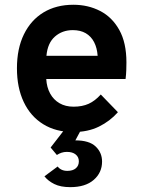

<svg xmlns="http://www.w3.org/2000/svg" viewBox="-20 -543 597 807"><path d="M288.4 12Q214.8 12 161.6 -21Q108.3 -54 79.8 -114.2Q51.2 -174.4 51.2 -256Q51.2 -338.7 80.5 -398.6Q109.7 -458.5 162.9 -490.8Q216.2 -523 288.4 -523Q350.4 -523 400.9 -496.9Q451.5 -470.9 481.4 -417.1Q511.4 -363.4 511.4 -280.6Q511.4 -267.4 510.8 -248.6Q510.2 -229.9 507.8 -211H174.4Q176.4 -175.9 190.8 -149.8Q205.2 -123.6 230.2 -109.1Q255.2 -94.6 289.2 -94.6Q325.6 -94.6 352.5 -106.7Q379.3 -118.8 403.6 -145.8L475.6 -71.4Q442.6 -33.9 396 -10.9Q349.4 12 288.4 12ZM175.2 -308.6H390.4Q388 -341.9 375.4 -366.1Q362.8 -390.3 340.4 -403.4Q318 -416.4 286 -416.4Q241.9 -416.4 211 -389.4Q180.1 -362.4 175.2 -308.6ZM275.2 243.6Q234.5 243.6 208.2 230.5Q181.8 217.4 166.8 198L222.4 156.8Q228.4 165.2 238.7 170.2Q249 175.2 263 175.2Q285.9 175.2 298.6 164.4Q311.4 153.6 311.4 135Q311.4 116.9 298 106.2Q284.7 95.4 261.2 95.4Q249.2 95.4 238.8 98.8Q228.3 102.3 219 108.4L192.8 77L252.4 0H322L296.8 47Q355.3 47 382.1 72.8Q409 98.5 409 136Q409 182.7 373.9 213.1Q338.9 243.6 275.2 243.6Z"/></svg>

Font: Overpass
Style: Regular
Weight: 400
Designer: Delve Withrington, Dave Bailey, Thomas Jockin
Foundry: Delve Fonts LLC
Version: Version 4.000